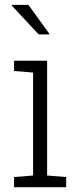

<svg xmlns="http://www.w3.org/2000/svg" viewBox="-20 -782 347 802"><path d="M38.6 0V-42.5L118.2 -48.8V-479L38.6 -485.4V-528.3H176.8V-48.8L256.3 -42.5V0ZM187 -639.6 184.6 -638.2H141.6L28.8 -759.3L29.8 -761.7H98.6Z"/></svg>

Font: Roboto Slab Light
Style: Regular
Weight: 300
Designer: Google
Version: Version 2.000; ttfautohint (v1.8.1.43-b0c9)